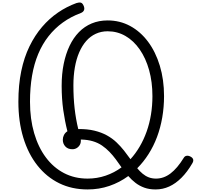

<svg xmlns="http://www.w3.org/2000/svg" viewBox="-20 -1467 1592 1504"><path d="M666 17Q543 17 444 -31.5Q345 -80 273 -171Q201 -262 162.5 -388.5Q124 -515 124 -670Q124 -802 146.5 -910Q169 -1018 211 -1104Q253 -1190 309.5 -1256Q366 -1322 434 -1368.5Q502 -1415 579 -1443Q601 -1450 614 -1446Q627 -1442 636 -1420Q644 -1400 637.5 -1386Q631 -1372 613 -1365Q535 -1336 472 -1290.5Q409 -1245 360.5 -1183.5Q312 -1122 279.5 -1044.5Q247 -967 231 -873.5Q215 -780 215 -670Q215 -535 247.5 -424Q280 -313 339.5 -233.5Q399 -154 481.5 -111Q564 -68 666 -68Q740 -68 807.5 -91Q875 -114 932 -156Q910 -188 887 -219Q864 -250 837.5 -277.5Q811 -305 779 -327Q747 -349 706 -361Q665 -373 613 -374Q615 -350 606 -333.5Q597 -317 581.5 -307.5Q566 -298 547 -298Q512 -298 492 -319.5Q472 -341 472 -372Q472 -392 481 -409.5Q490 -427 508 -439Q488 -517 475.5 -605Q463 -693 463 -795Q463 -888 479 -966.5Q495 -1045 525 -1108Q555 -1171 598.5 -1215.5Q642 -1260 698.5 -1283.5Q755 -1307 823 -1307Q919 -1307 999.5 -1263.5Q1080 -1220 1139.5 -1140.5Q1199 -1061 1232 -952Q1265 -843 1265 -714Q1265 -628 1251 -547Q1237 -466 1210 -394Q1183 -322 1143.5 -260Q1104 -198 1055 -149Q1075 -125 1097 -106.5Q1119 -88 1145 -78Q1171 -68 1202 -68Q1263 -68 1316 -108.5Q1369 -149 1419 -230Q1427 -244 1441 -246.5Q1455 -249 1471 -241Q1489 -232 1493 -218.5Q1497 -205 1486 -187Q1447 -120 1401.5 -74.5Q1356 -29 1305.5 -6Q1255 17 1199 17Q1149 17 1110.5 3Q1072 -11 1041.5 -34.5Q1011 -58 985 -88Q917 -38 836.5 -10.5Q756 17 666 17ZM823 -1222Q773 -1222 730.5 -1202.5Q688 -1183 655.5 -1146Q623 -1109 600.5 -1057Q578 -1005 566.5 -939.5Q555 -874 555 -798Q555 -702 564.5 -618Q574 -534 593 -456Q664 -457 719.5 -443.5Q775 -430 817.5 -406.5Q860 -383 892.5 -352Q925 -321 951.5 -287.5Q978 -254 1002 -220Q1042 -264 1074 -318.5Q1106 -373 1128.5 -436Q1151 -499 1162.5 -569Q1174 -639 1174 -714Q1174 -825 1148 -918Q1122 -1011 1074.5 -1079.5Q1027 -1148 963 -1185Q899 -1222 823 -1222Z"/></svg>

Font: Playwrite ID
Style: Regular
Weight: 400
Designer: Veronika Burian, José Scaglione
Foundry: TypeTogether
Version: Version 1.002